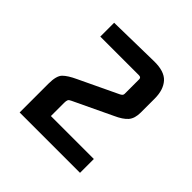

<svg xmlns="http://www.w3.org/2000/svg" viewBox="-117 -728 569 569"><g transform="rotate(45 167.5 -443.5)"><path d="M42 -370Q42 -403 54 -415Q66 -427 92 -439L214 -497Q218 -499 220.5 -501.5Q223 -504 223 -508V-569Q223 -577 214 -577H52V-635L215 -638Q259 -639 277.5 -618.5Q296 -598 296 -561V-503Q296 -478 284.5 -464.5Q273 -451 246 -439L126 -382Q119 -379 117 -375Q115 -371 115 -362V-307H295V-249H42Z"/></g></svg>

Font: Gemunu Libre ExtraLight Medium
Style: Regular
Weight: 500
Version: Version 1.100